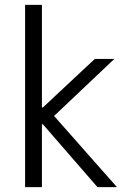

<svg xmlns="http://www.w3.org/2000/svg" viewBox="-20 -768 541 788"><path d="M83 -748H152V-327H156L369 -526H449L202 -292L460 0H380L156 -258H152V0H83Z"/></svg>

Font: Be Vietnam Light
Style: Regular
Weight: 300
Designer: Gabriel Lam
Foundry: TypeRant
Version: Version 4.000